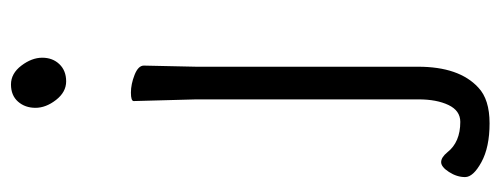

<svg xmlns="http://www.w3.org/2000/svg" viewBox="-294 -438 890 341"><g transform="rotate(-90 150.5 -268.0)"><path d="M165 137Q144 157 101.5 157Q59 157 32.5 142.5Q6 128 6 113.5Q6 99 15 85Q24 71 32.5 71Q41 71 50 82Q68 105 104 105Q124 105 134 84Q144 63 144 31V-364L141 -475Q141 -480 156 -480Q171 -480 187.5 -473.5Q204 -467 204 -457L202 -364V30Q202 103 165 137ZM50 82ZM129 -649.5Q129 -668 140 -680.5Q151 -693 170.5 -693Q190 -693 204 -674.5Q218 -656 218 -637.5Q218 -619 206.5 -607Q195 -595 176 -595Q157 -595 143 -613Q129 -631 129 -649.5Z"/></g></svg>

Font: LXGW WenKai TC Light
Style: Regular
Weight: 300
Designer: LXGW / Fontworks Inc.
Foundry: LXGW / Fontworks Inc.
Version: Version 1.330